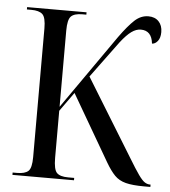

<svg xmlns="http://www.w3.org/2000/svg" viewBox="-52 -767 722 814"><g transform="rotate(5 309.0 -360.0)"><path d="M31 0V-10H50Q83 -10 97.5 -23Q112 -36 112 -83V-630Q112 -677 97.5 -690.5Q83 -704 50 -704H31V-714H284V-704H267Q233 -704 219 -690Q205 -676 205 -629V-305L426 -621Q462 -671 488.5 -695.5Q515 -720 547 -720Q575 -720 591 -703Q607 -686 607 -658Q607 -633 596 -619.5Q585 -606 572 -606Q566 -661 520 -661Q500 -661 480 -646.5Q460 -632 435 -600L320 -444L521 -117Q550 -69 566 -46.5Q582 -24 593 -17Q604 -10 615 -10H618V0H592Q542 0 513 -7.5Q484 -15 465.5 -34Q447 -53 427 -87L263 -369L205 -288V-88Q205 -38 219 -24Q233 -10 267 -10H293V0Z"/></g></svg>

Font: Noto Serif Display Condensed
Style: Regular
Weight: 400
Width: 3
Designer: Monotype Design Team
Foundry: Monotype Imaging Inc.
Version: Version 2.009